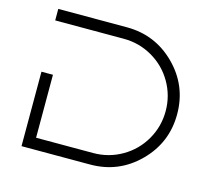

<svg xmlns="http://www.w3.org/2000/svg" viewBox="-111 -940 1222 1081"><g transform="rotate(15 500.0 -400.0)"><path d="M500 -800Q666 -800 783 -683Q900 -566 900 -400Q900 -234 783 -117Q666 0 500 0H100V-434H167V-67H500Q590 -67 667 -111.5Q744 -156 788.5 -233Q833 -310 833 -400Q833 -490 788.5 -567Q744 -644 667 -688.5Q590 -733 500 -733H100V-800Z"/></g></svg>

Font: Dune Rise
Style: Regular
Weight: 400
Version: Version 001.000